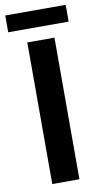

<svg xmlns="http://www.w3.org/2000/svg" viewBox="-94 -891 495 935"><g transform="rotate(-10 153.0 -424.0)"><path d="M2.9 -848.1H301.8V-765.1H2.9ZM85.9 -700.2H220.2V0H85.9Z"/></g></svg>

Font: Montserrat-Arabic Medium
Style: Regular
Weight: 500
Designer: Mohamed Gaber
Foundry: Kief Type Foundry
Version: Version 5.008;PS 005.008;hotconv 1.0.88;makeotf.lib2.5.64775